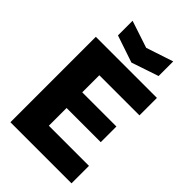

<svg xmlns="http://www.w3.org/2000/svg" viewBox="-255 -957 1049 1049"><g transform="rotate(45 270.0 -432.0)"><path d="M40 0V-660H202V0ZM161 0V-135H512V0ZM161 -272V-393H466V-272ZM161 -525V-660H512V-525ZM120 -864 277 -812 434 -864V-751L277 -698L120 -751Z"/></g></svg>

Font: Bricolage Grotesque 96pt ExtraBold
Style: Regular
Weight: 800
Designer: Mathieu Triay
Foundry: Atelier Triay
Version: Version 1.001;gftools[0.9.33.dev8+g029e19f]